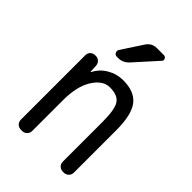

<svg xmlns="http://www.w3.org/2000/svg" viewBox="-224 -854 948 948"><g transform="rotate(45 250.0 -380.0)"><path d="M294.9 -759.8H344.7Q354.5 -759.8 359.4 -750Q364.3 -740.2 357.4 -733.4L252.9 -617.2Q228.5 -589.8 195.3 -589.8H184.6Q173.8 -589.8 168.5 -600.1Q163.1 -610.4 168.9 -620.1L241.2 -730.5Q260.7 -759.8 294.9 -759.8ZM105.5 0Q90.8 0 80.6 -9.8Q70.3 -19.5 70.3 -35.2V-485.4Q70.3 -500 80.1 -509.8Q89.8 -519.5 105.5 -519.5H109.4Q124 -519.5 133.8 -509.8Q143.6 -500 144.5 -485.4L146.5 -446.3Q146.5 -445.3 147.5 -445.3Q149.4 -445.3 149.4 -446.3Q168 -484.4 206.5 -507.3Q245.1 -530.3 290 -530.3Q369.1 -530.3 404.8 -484.9Q440.4 -439.5 440.4 -330.1V-35.2Q440.4 -20.5 430.2 -10.3Q419.9 0 405.3 0H398.4Q383.8 0 373.5 -9.8Q363.3 -19.5 363.3 -35.2V-311.5Q363.3 -399.4 343.3 -429.2Q323.2 -459 269.5 -459Q219.7 -459 184.6 -402.8Q149.4 -346.7 149.4 -252V-35.2Q149.4 -20.5 139.2 -10.3Q128.9 0 114.3 0Z"/></g></svg>

Font: Rounded-L Mgen+ 2m regular
Style: Regular
Weight: 400
Designer: [Source Han Sans]
Ryoko NISHIZUKA  (kana & ideographs); Paul D. Hunt (Latin, Greek & Cyrillic); Wenlong ZHANG  (bopomofo
Version: Version 1.059.20150602